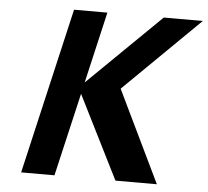

<svg xmlns="http://www.w3.org/2000/svg" viewBox="-52 -777 900 832"><g transform="rotate(5 398.5 -361.0)"><path d="M660.2 0H480L298.8 -361.8L214.8 0H69.8L236.8 -722.2H381.8L310.1 -412.1L627 -722.2H796.9L467.8 -398.9Z"/></g></svg>

Font: Perun
Style: Bold Italic
Weight: 700
Italic angle: -12°
Foundry: Copyright (c) Stefan Peev, Context Ltd, 2016
Version: Version 001.000